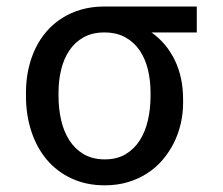

<svg xmlns="http://www.w3.org/2000/svg" viewBox="-20 -548 671 578"><path d="M58.2 -269.9Q58.2 -306.5 65.5 -339.8Q72.8 -373.2 86.6 -402Q100.5 -430.8 120.7 -454Q141 -477.3 167.3 -493.8Q193.5 -510.3 225.3 -519.4Q257.1 -528.4 294 -528.4H572.4V-450.3H436.1Q481.5 -418 506.4 -366.5Q531.2 -315 531.2 -248.6V-238.6Q531.2 -206.7 524.1 -175.8Q517 -144.9 503.2 -117.4Q489.3 -89.8 469.3 -66.4Q449.2 -43 422.9 -26.1Q396.7 -9.2 364.7 0.4Q332.7 9.9 295.5 9.9Q239.7 9.9 195.5 -10.7Q151.3 -31.2 120.9 -67.3Q90.6 -103.3 74.4 -152.5Q58.2 -201.7 58.2 -258.5ZM156.2 -258.5Q156.2 -220.2 164.2 -185.7Q172.2 -151.3 189.1 -125.2Q206 -99.1 232.4 -83.6Q258.9 -68.2 295.5 -68.2Q331.7 -68.2 357.8 -83.6Q383.9 -99.1 400.6 -125.2Q417.3 -151.3 425.2 -185.7Q433.2 -220.2 433.2 -258.5V-269.9Q433.2 -306.1 425.2 -338.8Q417.3 -371.4 400.4 -396.3Q383.5 -421.2 357.2 -435.7Q331 -450.3 294 -450.3Q257.8 -450.3 231.7 -435.7Q205.6 -421.2 188.9 -396.3Q172.2 -371.4 164.2 -338.8Q156.2 -306.1 156.2 -269.9Z"/></svg>

Font: Interop
Style: Regular
Weight: 400
Designer: Rasmus Andersson, Google, Jang Haemin
Foundry: jhaemin
Version: Version 1.008